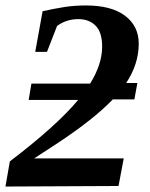

<svg xmlns="http://www.w3.org/2000/svg" viewBox="-31 -681 551 703"><path d="M403 0 -11 2 5 -90Q178 -222 255 -315H74L84 -375H299Q343 -446 343 -510Q343 -563 319 -587Q295 -611 256 -611Q212 -611 178 -586L141 -491H98L125 -640Q166 -649 203 -655Q240 -661 284 -661Q376 -661 426 -624Q477 -586 477 -521Q477 -447 431 -377H472L461 -317H382Q312 -244 177 -155L94 -101H422Z"/></svg>

Font: Libra Serif Modern
Style: Bold Italic
Weight: 700
Italic angle: -12°
Designer: Stefan Peev, Context Ltd
Foundry: Stefan Peev, Context Ltd
Version: Version 1.000